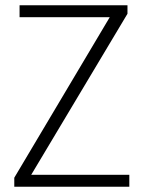

<svg xmlns="http://www.w3.org/2000/svg" viewBox="-20 -706 537 726"><path d="M34 0V-34L395 -641H54V-686H462V-654L98 -45H469V0Z"/></svg>

Font: Archivo Condensed Thin
Style: Regular
Weight: 250
Width: 3
Designer: Hector Gatti
Foundry: Omnibus-Type
Version: Version 2.001